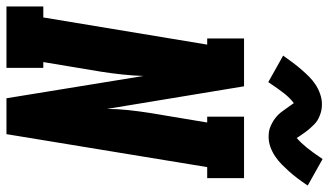

<svg xmlns="http://www.w3.org/2000/svg" viewBox="-243 -786 1018 594"><g transform="rotate(90 266.0 -489.0)"><path d="M-11 0V-114H23L107 -621H88V-735H236L306 -311Q306 -343 309.5 -376Q313 -409 318 -441L348 -621H330V-735H520V-621H486L384 0H273L204 -424Q203 -392 199.5 -359Q196 -326 191 -294L161 -114H179V0ZM223 -810 141 -856Q153 -873 164 -887.5Q175 -902 185.5 -914Q196 -926 206.5 -936.5Q217 -947 230.5 -956Q244 -965 260 -970.5Q276 -976 291 -976Q301 -976 309 -974.5Q317 -973 326 -969.5Q335 -966 341.5 -962Q348 -958 355 -951Q362 -944 367.5 -937.5Q373 -931 377.5 -925Q382 -919 387 -911.5Q392 -904 396 -898Q411 -911 426 -929.5Q441 -948 461 -978L543 -932Q531 -914 520 -899.5Q509 -885 498.5 -873.5Q488 -862 477.5 -851.5Q467 -841 453 -831.5Q439 -822 423.5 -816.5Q408 -811 392 -811Q383 -811 374.5 -812.5Q366 -814 357.5 -818Q349 -822 342.5 -826Q336 -830 328.5 -836.5Q321 -843 316 -850Q311 -857 306.5 -863Q302 -869 296.5 -877Q291 -885 288 -889Q272 -877 257.5 -858.5Q243 -840 223 -810Z"/></g></svg>

Font: Iosevka Curly Slab HvObl
Style: Regular
Weight: 900
Italic angle: -9°
Monospace: yes
Designer: Belleve Invis
Foundry: Belleve Invis
Version: Version 11.1.0; ttfautohint (v1.8.3)